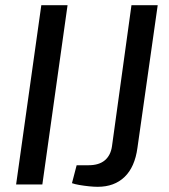

<svg xmlns="http://www.w3.org/2000/svg" viewBox="-20 -710 651 739"><path d="M240 -690 143 0H42L139 -690ZM587 -690 509 -141Q499 -67 459.5 -29Q420 9 356 9Q341 9 322 7Q303 5 285.5 2Q268 -1 257 -5L275 -74H321Q361 -74 383.5 -93Q406 -112 411 -147L486 -690Z"/></svg>

Font: Exo 2 Medium
Style: Italic
Weight: 500
Italic angle: -8°
Designer: Natanael Gama
Foundry: Natanael Gama
Version: Version 2.010